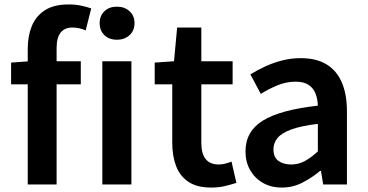

<svg xmlns="http://www.w3.org/2000/svg" viewBox="-20 -831 1656 865"><path d="M105 0V-612Q105 -669 123.5 -714Q142 -759 182.5 -785Q223 -811 289 -811Q320 -811 346 -805.5Q372 -800 391 -793L366 -694Q337 -707 306 -707Q272 -707 253.5 -684.5Q235 -662 235 -614V0ZM30 -451V-549L112 -555H344V-451ZM441 0V-555H572V0ZM507 -652Q472 -652 450.5 -672.5Q429 -693 429 -727Q429 -760 450.5 -780.5Q472 -801 507 -801Q541 -801 563.5 -780.5Q586 -760 586 -727Q586 -693 563.5 -672.5Q541 -652 507 -652Z M932 14Q868 14 829.5 -11.5Q791 -37 773.5 -82.5Q756 -128 756 -188V-451H677V-549L764 -555L778 -707H887V-555H1028V-451H887V-187Q887 -139 906.5 -114.5Q926 -90 966 -90Q980 -90 995.5 -94Q1011 -98 1023 -103L1045 -7Q1023 0 994.5 7Q966 14 932 14Z M1250 14Q1201 14 1164.5 -7Q1128 -28 1107 -64.5Q1086 -101 1086 -149Q1086 -239 1164 -287.5Q1242 -336 1412 -355Q1411 -385 1401.5 -409.5Q1392 -434 1370.5 -448.5Q1349 -463 1312 -463Q1270 -463 1231 -447Q1192 -431 1155 -408L1108 -496Q1139 -515 1174.5 -531.5Q1210 -548 1250.5 -558.5Q1291 -569 1335 -569Q1405 -569 1451 -541Q1497 -513 1520 -459.5Q1543 -406 1543 -329V0H1436L1426 -61H1422Q1385 -30 1342 -8Q1299 14 1250 14ZM1292 -90Q1325 -90 1353.5 -105.5Q1382 -121 1412 -149V-273Q1337 -264 1293 -248Q1249 -232 1230.5 -209.5Q1212 -187 1212 -159Q1212 -122 1234.5 -106Q1257 -90 1292 -90Z"/></svg>

Font: Noto Sans TC SemiBold
Style: Regular
Weight: 600
Designer: Ryoko NISHIZUKA  (kana, bopomofo & ideographs); Paul D. Hunt (Latin, Greek & Cyrillic); Sandoll Communications , Soo-you
Foundry: Adobe
Version: Version 2.004-H2;hotconv 1.0.118;makeotfexe 2.5.65603